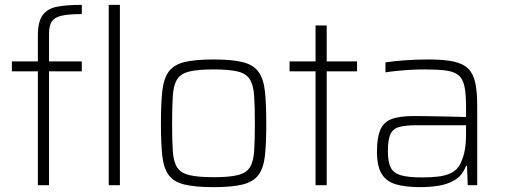

<svg xmlns="http://www.w3.org/2000/svg" viewBox="-20 -763 2083 791"><path d="M428 0V-743H474V0ZM136 0V-469H29V-510H136V-617Q136 -674 156 -701Q176 -728 216 -735.5Q256 -743 317 -743V-705Q264 -705 234.5 -698.5Q205 -692 193.5 -674.5Q182 -657 182 -625V-510H317V-469H182V0Z M860 8Q783 8 739 -3Q695 -14 674.5 -42.5Q654 -71 648.5 -122Q643 -173 643 -254Q643 -335 648.5 -386.5Q654 -438 674.5 -467Q695 -496 739 -507Q783 -518 860 -518Q936 -518 980 -507Q1024 -496 1045 -467Q1066 -438 1071.5 -386.5Q1077 -335 1077 -254Q1077 -173 1071.5 -122Q1066 -71 1045 -42.5Q1024 -14 980 -3Q936 8 860 8ZM860 -33Q924 -33 959 -41.5Q994 -50 1009 -73Q1024 -96 1027 -140Q1030 -184 1030 -254Q1030 -325 1027 -369Q1024 -413 1009 -436.5Q994 -460 959 -468.5Q924 -477 860 -477Q796 -477 760.5 -468.5Q725 -460 710 -436.5Q695 -413 692 -369Q689 -325 689 -254Q689 -184 692 -140Q695 -96 710 -73Q725 -50 760.5 -41.5Q796 -33 860 -33Z M1280 0V-469H1173V-510H1280V-658H1326V-510H1451V-469H1326V0Z M1713 8Q1651 8 1611.5 -3.5Q1572 -15 1552.5 -46.5Q1533 -78 1533 -139Q1533 -194 1546 -226.5Q1559 -259 1592 -272Q1625 -285 1685 -285Q1700 -285 1737 -284.5Q1774 -284 1818.5 -283Q1863 -282 1900 -281V-323Q1900 -376 1893.5 -407Q1887 -438 1869 -453Q1851 -468 1817 -472.5Q1783 -477 1729 -477Q1705 -477 1675 -475.5Q1645 -474 1616 -471Q1587 -468 1568 -465V-506Q1600 -511 1646.5 -514.5Q1693 -518 1746 -518Q1809 -518 1848.5 -509.5Q1888 -501 1909 -480Q1930 -459 1938 -422Q1946 -385 1946 -328V0H1907L1904 -80H1900Q1885 -40 1854 -21.5Q1823 -3 1785 2.5Q1747 8 1713 8ZM1719 -32Q1753 -32 1784.5 -35.5Q1816 -39 1840 -51Q1864 -63 1877 -89Q1890 -117 1895 -145Q1900 -173 1900 -210V-247H1697Q1649 -247 1623.5 -239.5Q1598 -232 1588 -209Q1578 -186 1578 -140Q1578 -96 1589.5 -73Q1601 -50 1631.5 -41Q1662 -32 1719 -32Z"/></svg>

Font: Saira ExtraLight
Style: Regular
Weight: 200
Designer: Hector Gatti with collaboration of the Omnibus-Type team
Foundry: Omnibus-Type
Version: Version 1.100; ttfautohint (v1.8.3)